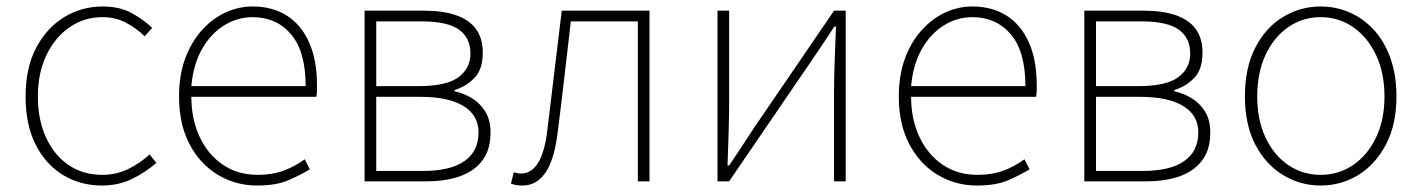

<svg xmlns="http://www.w3.org/2000/svg" viewBox="-20 -560 4392 593"><path d="M295 13Q228 13 174.5 -19.5Q121 -52 90 -113.5Q59 -175 59 -262Q59 -351 92 -413Q125 -475 179 -507.5Q233 -540 296 -540Q350 -540 387 -519.5Q424 -499 450 -474L427 -448Q401 -473 369 -490Q337 -507 296 -507Q240 -507 195 -476Q150 -445 123.5 -390Q97 -335 97 -262Q97 -190 122 -135.5Q147 -81 191.5 -50.5Q236 -20 296 -20Q340 -20 377 -38.5Q414 -57 442 -83L463 -57Q430 -28 388 -7.5Q346 13 295 13Z M774 13Q708 13 653 -20Q598 -53 565.5 -114.5Q533 -176 533 -262Q533 -327 551.5 -378Q570 -429 602.5 -465.5Q635 -502 675.5 -521Q716 -540 760 -540Q821 -540 865.5 -512Q910 -484 934.5 -429.5Q959 -375 959 -297Q959 -289 959 -280.5Q959 -272 957 -261H571Q571 -192 596.5 -137.5Q622 -83 668 -51.5Q714 -20 776 -20Q821 -20 856 -33Q891 -46 921 -68L937 -37Q907 -19 870 -3Q833 13 774 13ZM571 -294H924Q924 -401 879 -454Q834 -507 760 -507Q713 -507 672 -481.5Q631 -456 604 -408.5Q577 -361 571 -294Z M1106 0V-527H1291Q1348 -527 1388.5 -513Q1429 -499 1450 -470.5Q1471 -442 1471 -397Q1471 -346 1445.5 -319.5Q1420 -293 1384 -282V-278Q1412 -272 1437 -257Q1462 -242 1478.5 -216Q1495 -190 1495 -150Q1495 -99 1471 -66Q1447 -33 1403 -16.5Q1359 0 1297 0ZM1142 -294H1272Q1359 -294 1396 -321.5Q1433 -349 1433 -395Q1433 -443 1397.5 -468.5Q1362 -494 1282 -494H1142ZM1142 -32H1286Q1371 -32 1414.5 -62.5Q1458 -93 1458 -151Q1458 -204 1411.5 -232.5Q1365 -261 1277 -261H1142Z M1594 13Q1582 13 1574 11.5Q1566 10 1558 7L1567 -28Q1572 -27 1577 -25.5Q1582 -24 1589 -24Q1622 -24 1642.5 -58Q1663 -92 1671 -162Q1682 -254 1693 -345Q1704 -436 1715 -527H1986V0H1950V-494H1743Q1733 -409 1723.5 -325.5Q1714 -242 1703 -156Q1693 -69 1665.5 -28Q1638 13 1594 13Z M2196 0V-527H2232V-249Q2232 -206 2230.5 -154Q2229 -102 2227 -49H2232Q2249 -74 2270.5 -106.5Q2292 -139 2308 -164L2556 -527H2592V0H2556V-277Q2556 -321 2558 -373Q2560 -425 2562 -478H2557Q2541 -453 2519 -420.5Q2497 -388 2480 -363L2232 0Z M2997 13Q2931 13 2876 -20Q2821 -53 2788.5 -114.5Q2756 -176 2756 -262Q2756 -327 2774.5 -378Q2793 -429 2825.5 -465.5Q2858 -502 2898.5 -521Q2939 -540 2983 -540Q3044 -540 3088.5 -512Q3133 -484 3157.5 -429.5Q3182 -375 3182 -297Q3182 -289 3182 -280.5Q3182 -272 3180 -261H2794Q2794 -192 2819.5 -137.5Q2845 -83 2891 -51.5Q2937 -20 2999 -20Q3044 -20 3079 -33Q3114 -46 3144 -68L3160 -37Q3130 -19 3093 -3Q3056 13 2997 13ZM2794 -294H3147Q3147 -401 3102 -454Q3057 -507 2983 -507Q2936 -507 2895 -481.5Q2854 -456 2827 -408.5Q2800 -361 2794 -294Z M3329 0V-527H3514Q3571 -527 3611.5 -513Q3652 -499 3673 -470.5Q3694 -442 3694 -397Q3694 -346 3668.5 -319.5Q3643 -293 3607 -282V-278Q3635 -272 3660 -257Q3685 -242 3701.5 -216Q3718 -190 3718 -150Q3718 -99 3694 -66Q3670 -33 3626 -16.5Q3582 0 3520 0ZM3365 -294H3495Q3582 -294 3619 -321.5Q3656 -349 3656 -395Q3656 -443 3620.5 -468.5Q3585 -494 3505 -494H3365ZM3365 -32H3509Q3594 -32 3637.5 -62.5Q3681 -93 3681 -151Q3681 -204 3634.5 -232.5Q3588 -261 3500 -261H3365Z M4059 13Q3996 13 3942.5 -19.5Q3889 -52 3857 -113.5Q3825 -175 3825 -262Q3825 -351 3857 -413Q3889 -475 3942.5 -507.5Q3996 -540 4059 -540Q4106 -540 4148.5 -521.5Q4191 -503 4223.5 -467.5Q4256 -432 4274.5 -380Q4293 -328 4293 -262Q4293 -175 4260.5 -113.5Q4228 -52 4175 -19.5Q4122 13 4059 13ZM4059 -20Q4115 -20 4159.5 -50.5Q4204 -81 4230 -135.5Q4256 -190 4256 -262Q4256 -335 4230 -390Q4204 -445 4159.5 -476Q4115 -507 4059 -507Q4003 -507 3958.5 -476Q3914 -445 3888.5 -390Q3863 -335 3863 -262Q3863 -190 3888.5 -135.5Q3914 -81 3958.5 -50.5Q4003 -20 4059 -20Z"/></svg>

Font: Shanggu Sans SC VF
Style: Regular
Weight: 250
Designer: GuiWonder
Version: Version 1.021